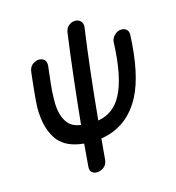

<svg xmlns="http://www.w3.org/2000/svg" viewBox="-148 -781 979 1071"><g transform="rotate(-20 341.5 -245.5)"><path d="M210 125Q205 149 218 161Q231 173 251 172.5Q271 172 288.5 159.5Q306 147 311 121L332 3Q489 -7 580 -149Q652 -263 681 -484Q684 -507 671 -519Q658 -531 637.5 -530Q617 -529 598 -512Q582 -496 580 -476Q555 -279 496 -188Q443 -104 350 -97Q402 -380 456 -613Q460 -636 448 -649.5Q436 -663 416.5 -664Q397 -665 379.5 -653Q362 -641 356 -615Q304 -386 251 -106Q203 -118 183 -147Q147 -197 158 -292Q161 -329 172 -384Q190 -471 192 -482Q195 -506 182 -518Q169 -530 149.5 -529.5Q130 -529 113 -516.5Q96 -504 91 -478Q90 -473 85 -449.5Q80 -426 72 -383Q60 -322 55 -281Q43 -154 94 -79Q135 -21 232 -3Q221 59 210 125Z"/></g></svg>

Font: Balsamiq Sans
Style: Italic
Weight: 400
Italic angle: -12°
Designer: Michael Angeles
Foundry: Balsamiq SRL
Version: Version 1.020; ttfautohint (v1.8.4.7-5d5b);gftools[0.9.26]